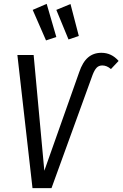

<svg xmlns="http://www.w3.org/2000/svg" viewBox="-20 -972 633 992"><path d="M221.2 -952.1 271 -780.8 217.8 -763.2 148.9 -920.9ZM344.2 -951.2 387.2 -786.1 334 -768.1 271 -920.9ZM147.9 0 69.8 -688H153.8L209 -89.8L389.2 -599.1Q406.7 -650.9 434.8 -675Q462.9 -699.2 503.9 -699.2Q556.2 -699.2 592.8 -657.2L553.2 -615.2Q531.7 -633.8 508.8 -633.8Q490.7 -633.8 479.5 -622.3Q468.3 -610.8 458 -584L246.1 0Z"/></svg>

Font: Fira Sans Compressed Book
Style: Italic
Weight: 350
Width: 3
Italic angle: -8°
Designer: Carrois Corporate & Edenspiekermann AG
Foundry: Carrois Corporate GbR & Edenspiekermann AG
Version: Version 4.203;PS 004.203;hotconv 1.0.88;makeotf.lib2.5.64775